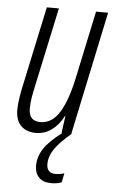

<svg xmlns="http://www.w3.org/2000/svg" viewBox="-54 -568 493 824"><g transform="rotate(5 193.0 -156.0)"><path d="M115 10Q73 10 49.5 -13.5Q26 -37 26 -83Q26 -103 30.5 -133Q35 -163 41 -189L114 -531H166L93 -190Q87 -164 83 -139Q79 -114 79 -92Q79 -38 129 -38Q179 -38 211.5 -90.5Q244 -143 265 -244L326 -531H378L266 0H224L234 -73H232Q212 -34 181.5 -12Q151 10 115 10ZM198 219Q163 219 145 200Q127 181 127 151Q127 112 149.5 77Q172 42 228 0H268Q217 43 196 74.5Q175 106 175 139Q175 178 214 178Q223 178 232.5 176.5Q242 175 251 172L243 211Q234 215 223 217Q212 219 198 219Z"/></g></svg>

Font: Noto Sans ExtraCondensed Light
Style: Italic
Weight: 300
Width: 2
Italic angle: -12°
Designer: Monotype Design Team
Foundry: Monotype Imaging Inc.
Version: Version 2.013; ttfautohint (v1.8.4.7-5d5b)